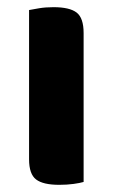

<svg xmlns="http://www.w3.org/2000/svg" viewBox="-20 -508 314 535"><path d="M213 -1Q203 2 185 4.5Q167 7 145 7Q100 7 80.5 -8Q61 -23 61 -64V-480Q71 -482 89 -485Q107 -488 129 -488Q174 -488 193.5 -473Q213 -458 213 -416V-1Z"/></svg>

Font: Baloo Tammudu 2
Style: Bold
Weight: 700
Designer: Maithili Shingre, Omkar Shende and Ek Type
Foundry: Ek Type
Version: Version 1.640;hotconv 1.0.111;makeotfexe 2.5.65597; ttfautoh